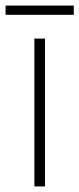

<svg xmlns="http://www.w3.org/2000/svg" viewBox="-41 -667 284 687"><path d="M120 0H82V-529H120ZM223 -647V-614H-21V-647Z"/></svg>

Font: Noto Sans Arabic UI SmCn XLt
Style: Regular
Weight: 200
Width: 4
Designer: Monotype Design Team, Nadine Chahine and Nizar Qandah
Foundry: Monotype Imaging Inc.
Version: Version 2.010; ttfautohint (v1.8.4.7-5d5b)